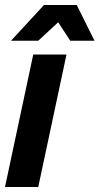

<svg xmlns="http://www.w3.org/2000/svg" viewBox="-36 -748 398 768"><path d="M-16 0 97 -530H230L117 0ZM8 -585 140 -728H236L226 -686L117 -585ZM245 -585 179 -686 175 -728H271L342 -585Z"/></svg>

Font: Radio Canada Big SemiBold
Style: Italic
Weight: 600
Italic angle: -12°
Designer: Étienne Aubert Bonn
Foundry: Coppers and Brasses
Version: Version 1.001